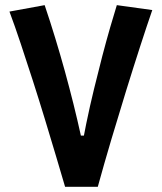

<svg xmlns="http://www.w3.org/2000/svg" viewBox="-20 -723 626 743"><path d="M231.9 0Q216.3 -53.2 196.3 -120.4Q176.3 -187.5 153.8 -261.5Q131.3 -335.4 107.4 -409.9Q83.5 -484.4 60.5 -553.2Q37.6 -622.1 16.6 -678.2L152.8 -703.1Q174.3 -639.6 193.8 -575.4Q213.4 -511.2 231 -447.5Q248.5 -383.8 264.2 -321Q279.8 -258.3 293 -198.2H310.1L326.2 -111.8H289.1Q299.8 -176.3 313.7 -244.1Q327.6 -312 343.8 -378.4Q359.9 -444.8 375.7 -505.4Q391.6 -565.9 406.2 -616.5Q420.9 -667 432.1 -703.1L569.3 -684.1Q548.8 -625 522.7 -544.4Q496.6 -463.9 468 -371.6Q439.5 -279.3 411.1 -184.1Q382.8 -88.9 358.4 0Z"/></svg>

Font: Cascadia Code
Style: Regular
Weight: 400
Monospace: yes
Designer: Aaron Bell
Foundry: Saja Typeworks
Version: Version 2106.017